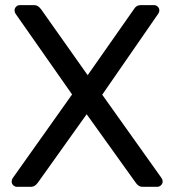

<svg xmlns="http://www.w3.org/2000/svg" viewBox="-20 -720 671 740"><path d="M24.9 -20Q24.9 -26.9 28.8 -33.2L257.8 -356L40 -667Q36.1 -672.9 36.1 -680.2Q36.1 -688 42 -694.1Q47.9 -700.2 56.2 -700.2H112.8Q127 -700.2 139.2 -683.1L317.9 -430.2L495.1 -683.1Q504.9 -700.2 521 -700.2H574.2Q582 -700.2 588.1 -694.1Q594.2 -688 594.2 -680.2Q594.2 -673.3 589.8 -667L374 -355L603 -33.2Q606.9 -27.3 606.9 -20Q606.9 -12.2 600.6 -6.1Q594.2 0 585.9 0H528.8Q513.7 0 502.9 -16.1L314 -279.8L126 -16.1Q114.7 0 100.1 0H44.9Q37.1 0 31 -6.1Q24.9 -12.2 24.9 -20Z"/></svg>

Font: Rubik AZ
Style: Regular
Weight: 400
Designer: Hubert and Fischer
Foundry: Hubert & Fischer
Version: Version 2.000